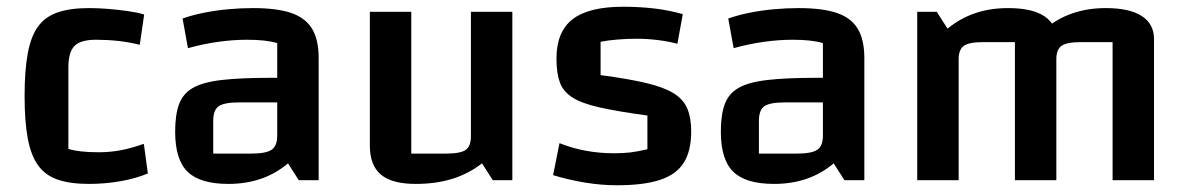

<svg xmlns="http://www.w3.org/2000/svg" viewBox="-20 -535 3522 570"><path d="M244 11Q189 11 152 -1.5Q115 -14 93.5 -43.5Q72 -73 62.5 -123.5Q53 -174 53 -250Q53 -326 62.5 -377Q72 -428 93.5 -457Q115 -486 152 -498.5Q189 -511 244 -511Q272 -511 302 -508.5Q332 -506 360 -502Q388 -498 408 -492L395 -402Q363 -410 330.5 -413.5Q298 -417 265 -417Q219 -417 201 -398.5Q183 -380 183 -335V-93Q214 -83 273 -83Q305 -83 336 -88.5Q367 -94 407 -108L419 -20Q383 -5 337.5 3Q292 11 244 11Z M658 11Q574 11 537 -25Q500 -61 500 -144Q500 -194 511.5 -225.5Q523 -257 552.5 -274Q582 -291 638 -297.5Q694 -304 784 -304H833V-231H691Q645 -231 629 -219.5Q613 -208 613 -176V-79H725Q770 -79 786.5 -90.5Q803 -102 803 -132V-407Q771 -417 713 -417Q673 -417 629 -411Q585 -405 538 -392L522 -480Q550 -490 584.5 -497Q619 -504 657 -507.5Q695 -511 731 -511Q802 -511 844.5 -496.5Q887 -482 906.5 -449.5Q926 -417 926 -363V0H867L835 -50Q763 11 658 11Z M1501 -500V0H1443L1411 -50Q1371 -19 1322.5 -4Q1274 11 1214 11Q1144 11 1111 -16.5Q1078 -44 1078 -103V-500H1201V-79H1304Q1347 -79 1362.5 -90Q1378 -101 1378 -130V-500Z M1632 -361Q1632 -441 1680 -478Q1728 -515 1830 -515Q1877 -515 1921 -510Q1965 -505 2007 -493L1991 -405Q1966 -412 1933.5 -416Q1901 -420 1870 -420Q1840 -420 1811.5 -417.5Q1783 -415 1763 -411V-312Q1846 -301 1898.5 -288.5Q1951 -276 1980 -258Q2009 -240 2020.5 -212.5Q2032 -185 2032 -145Q2032 -87 2010 -52Q1988 -17 1939.5 -1Q1891 15 1812 15Q1765 15 1716.5 7Q1668 -1 1622 -15L1641 -110Q1716 -80 1803 -80Q1830 -80 1851.5 -82.5Q1873 -85 1902 -92V-192Q1814 -204 1760.5 -216Q1707 -228 1679.5 -245.5Q1652 -263 1642 -290.5Q1632 -318 1632 -361Z M2278 11Q2194 11 2157 -25Q2120 -61 2120 -144Q2120 -194 2131.5 -225.5Q2143 -257 2172.5 -274Q2202 -291 2258 -297.5Q2314 -304 2404 -304H2453V-231H2311Q2265 -231 2249 -219.5Q2233 -208 2233 -176V-79H2345Q2390 -79 2406.5 -90.5Q2423 -102 2423 -132V-407Q2391 -417 2333 -417Q2293 -417 2249 -411Q2205 -405 2158 -392L2142 -480Q2170 -490 2204.5 -497Q2239 -504 2277 -507.5Q2315 -511 2351 -511Q2422 -511 2464.5 -496.5Q2507 -482 2526.5 -449.5Q2546 -417 2546 -363V0H2487L2455 -50Q2383 11 2278 11Z M2703 0V-500H2761L2793 -450Q2831 -481 2875.5 -496Q2920 -511 2973 -511Q3043 -511 3079.5 -487.5Q3116 -464 3116 -419V0H2993V-410H2900Q2857 -410 2841.5 -399Q2826 -388 2826 -359V0ZM2993 0V-500L3083 -450Q3121 -481 3165.5 -496Q3210 -511 3263 -511Q3333 -511 3369.5 -487.5Q3406 -464 3406 -419V0H3283V-410H3190Q3147 -410 3131.5 -399Q3116 -388 3116 -359V0Z"/></svg>

Font: Changa ExtraLight Medium
Style: Regular
Weight: 500
Version: Version 3.002; ttfautohint (v1.8.2)